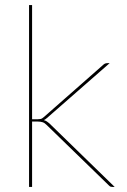

<svg xmlns="http://www.w3.org/2000/svg" viewBox="-20 -740 504 760"><path d="M107 -720V-268H130Q134.5 -268 140.5 -269Q146.5 -270 154 -277L387 -482Q391 -486 395 -488Q399 -490 405 -490H414L166 -273Q159.5 -267 153.5 -264.5Q160.5 -262.5 165.5 -259.2Q170.5 -256 175 -252L434 0H425Q421 0 418 -1Q415 -2 411 -6L165 -245Q161 -249 157.2 -251.8Q153.5 -254.5 149.2 -256Q145 -257.5 139.8 -258.2Q134.5 -259 127 -259H107V0H95V-720Z"/></svg>

Font: Lato Hairline
Style: Regular
Weight: 250
Designer: Lukasz Dziedzic
Foundry: Lukasz Dziedzic
Version: Version 1.104; Western+Polish opensource